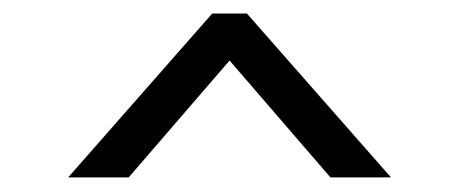

<svg xmlns="http://www.w3.org/2000/svg" viewBox="-20 -860 660 276"><path d="M78 -605 285 -840.5H335L542 -605H455L310 -773L165 -605Z"/></svg>

Font: Spartan Thin Medium
Style: Regular
Weight: 500
Version: Version 1.004